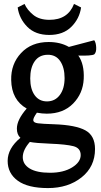

<svg xmlns="http://www.w3.org/2000/svg" viewBox="-20 -728 516 978"><path d="M218 -149Q195 -149 168 -154Q148 -126 149.5 -114.5Q151 -103 173 -100Q195 -97 257 -95Q366 -91 415 -64Q464 -37 464 31Q464 121 395.5 175.5Q327 230 224.5 230Q122 230 70.5 192.5Q19 155 19 91.5Q19 28 84 -26Q66 -42 66 -73Q66 -118 116 -175Q39 -219 37 -320Q35 -402 87.5 -458Q140 -514 228 -514Q287 -514 331 -489L460 -523Q469 -511 470 -486Q471 -461 460 -451Q445 -443 379 -445Q410 -401 406.5 -326.5Q403 -252 352.5 -200.5Q302 -149 218 -149ZM221.5 -449Q179 -448 156.5 -415.5Q134 -383 134 -328.5Q134 -274 157 -242.5Q180 -211 220.5 -211.5Q261 -212 285 -244.5Q309 -277 309 -330.5Q309 -384 286.5 -417Q264 -450 221.5 -449ZM132 -5Q96 36 96 72.5Q96 109 131.5 130.5Q167 152 235 152Q303 152 347 125Q391 98 391 62Q391 26 353.5 16.5Q316 7 238 4Q160 1 132 -5ZM70 -690 105 -708Q118 -678 149 -652.5Q180 -627 232 -627Q326 -627 357 -708L393 -690Q385 -633 343.5 -591.5Q302 -550 231 -550Q160 -550 119 -591.5Q78 -633 70 -690Z"/></svg>

Font: Karma SemiBold
Style: Regular
Weight: 600
Designer: Joana Correia
Foundry: Indian Type Foundry
Version: Version 1.202;PS 1.0;hotconv 1.0.78;makeotf.lib2.5.61930; tt